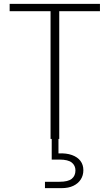

<svg xmlns="http://www.w3.org/2000/svg" viewBox="-20 -720 569 995"><path d="M242 0V-662H30V-700H498V-662H287V0ZM213 255V222H288Q333 222 352 206.5Q371 191 371 163Q371 138 352 122.5Q333 107 288 107H248V-7H283V75Q324 73 353 83.5Q382 94 397 114Q412 134 412 162Q412 189 398.5 210Q385 231 360 243Q335 255 299 255Z"/></svg>

Font: DM Sans 16pt ExtraLight
Style: Regular
Weight: 250
Version: Version 4.004;gftools[0.9.30]